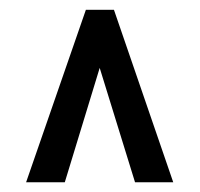

<svg xmlns="http://www.w3.org/2000/svg" viewBox="-20 -731 411 395"><path d="M185.1 -591.3 113.3 -356H33.7L156.7 -710.9H214.4L336.4 -356H257.8Z"/></svg>

Font: MAUL Condensed
Style: Condensed Regular
Weight: 400
Designer: MAUL
Version: Version 1.0; 2020; ttfautohint (v1.8.3)